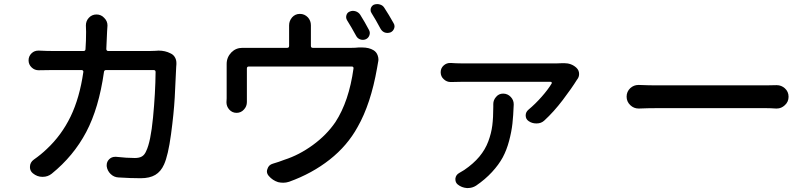

<svg xmlns="http://www.w3.org/2000/svg" viewBox="-20 -865 4040 955"><path d="M754.9 -612.3Q761.7 -613.3 768.6 -613.3Q801.8 -613.3 828.1 -599.6Q843.8 -592.8 851.6 -577.1Q857.4 -565.4 857.4 -551.8Q857.4 -547.9 857.4 -544.9Q856.4 -537.1 856.4 -532.2Q853.5 -458 849.1 -379.9Q844.7 -301.8 830.6 -196.8Q816.4 -91.8 795.9 -46.9Q780.3 -11.7 752.4 4.9Q724.6 21.5 679.7 21.5Q629.9 21.5 569.3 17.6Q546.9 16.6 530.3 0.5Q513.7 -15.6 510.7 -38.1Q510.7 -41 510.7 -43.9Q510.7 -60.5 522.9 -72.8Q535.2 -85 552.7 -85Q554.7 -85 557.6 -85Q611.3 -79.1 650.4 -79.1Q672.9 -79.1 686 -86.9Q699.2 -94.7 707 -113.3Q729.5 -159.2 741.2 -280.8Q752.9 -402.3 753.9 -506.8Q753.9 -516.6 744.1 -516.6H507.8Q498 -516.6 497.1 -506.8Q471.7 -327.1 408.7 -208Q345.7 -88.9 237.3 -1Q217.8 14.6 192.4 14.6Q191.4 14.6 190.4 14.6Q165 14.6 143.6 -2.9Q128.9 -14.6 128.9 -34.2Q128.9 -57.6 148.4 -71.3Q184.6 -96.7 212.9 -124Q286.1 -192.4 331.1 -285.2Q376 -377.9 394.5 -506.8Q395.5 -510.7 392.6 -513.7Q389.6 -516.6 386.7 -516.6H244.1Q208 -516.6 173.8 -515.6Q172.9 -515.6 171.9 -515.6Q152.3 -515.6 137.7 -529.3Q122.1 -543.9 122.1 -564.9Q122.1 -585.9 137.7 -600.6Q151.4 -613.3 170.9 -613.3Q171.9 -613.3 173.8 -613.3Q213.9 -611.3 244.1 -611.3H395.5Q405.3 -611.3 405.3 -621.1Q408.2 -661.1 408.2 -707L407.2 -738.3Q407.2 -759.8 420.9 -775.4Q436.5 -793 460 -793Q483.4 -793 499 -775.4Q514.6 -759.8 514.6 -738.3L512.7 -709Q511.7 -672.9 508.8 -621.1Q508.8 -617.2 511.2 -614.3Q513.7 -611.3 517.6 -611.3H723.6Q738.3 -611.3 754.9 -612.3Z M1815.4 -715.8Q1822.3 -703.1 1817.4 -689.5Q1812.5 -675.8 1799.8 -669.9Q1786.1 -664.1 1772 -668.9Q1757.8 -673.8 1751 -687.5Q1727.5 -730.5 1706.1 -764.6Q1699.2 -776.4 1703.1 -789.6Q1707 -802.7 1719.7 -807.6Q1733.4 -813.5 1748 -809.1Q1762.7 -804.7 1771.5 -792Q1794.9 -754.9 1815.4 -715.8ZM1526.4 -636.7Q1526.4 -627 1536.1 -627H1727.5Q1748 -627 1763.7 -628.9Q1772.5 -628.9 1781.2 -628.9Q1815.4 -628.9 1837.9 -615.2Q1852.5 -606.4 1858.4 -589.8Q1862.3 -579.1 1862.3 -569.3Q1862.3 -562.5 1860.4 -554.7Q1857.4 -539.1 1855.5 -526.4Q1824.2 -347.7 1758.8 -233.4Q1708 -140.6 1620.1 -71.3Q1532.2 -2 1418 39.1Q1403.3 43.9 1388.7 43.9Q1376 43.9 1363.3 41Q1335.9 32.2 1317.4 10.7Q1307.6 0 1307.6 -12.7Q1307.6 -18.6 1310.5 -25.4Q1316.4 -44.9 1336.9 -50.8Q1367.2 -59.6 1394.5 -70.3Q1467.8 -93.8 1536.1 -143.6Q1604.5 -193.4 1648.4 -257.8Q1715.8 -361.3 1738.3 -524.4Q1739.3 -528.3 1736.8 -531.2Q1734.4 -534.2 1730.5 -534.2H1217.8Q1208 -534.2 1208 -524.4V-369.1V-357.4Q1208 -335.9 1193.4 -320.3Q1178.7 -303.7 1156.7 -303.7Q1134.8 -303.7 1120.1 -320.3Q1106.4 -335.9 1106.4 -356.4L1107.4 -376V-546.9Q1107.4 -580.1 1130.9 -604.5Q1153.3 -627 1185.5 -627Q1186.5 -627 1186.5 -627Q1193.4 -627 1200.2 -627H1408.2Q1418 -627 1418 -636.7V-712.9V-739.3Q1418 -760.7 1432.6 -778.3Q1448.2 -795.9 1471.7 -795.9Q1495.1 -795.9 1511.7 -778.3Q1526.4 -761.7 1526.4 -739.3V-712.9ZM1828.1 -799.8Q1823.2 -806.6 1823.2 -815.4Q1823.2 -819.3 1824.2 -823.2Q1828.1 -835.9 1839.8 -841.8Q1848.6 -844.7 1856.4 -844.7Q1862.3 -844.7 1869.1 -842.8Q1883.8 -838.9 1891.6 -826.2Q1914.1 -792 1937.5 -750Q1942.4 -742.2 1942.4 -734.4Q1942.4 -729.5 1940.4 -723.6Q1935.5 -710 1922.9 -704.1Q1915 -701.2 1907.2 -701.2Q1901.4 -701.2 1894.5 -703.1Q1880.9 -708 1873 -721.7Q1849.6 -765.6 1828.1 -799.8Z M2433.6 -347.7Q2433.6 -367.2 2447.3 -382.8Q2460.9 -399.4 2482.4 -399.4Q2504.9 -399.4 2520.5 -382.8Q2535.2 -367.2 2535.2 -346.7Q2535.2 -344.7 2535.2 -343.8Q2533.2 -290 2528.8 -250Q2524.4 -210 2512.2 -164.1Q2500 -118.2 2480.5 -82Q2460.9 -45.9 2427.2 -9.3Q2393.6 27.3 2347.7 58.6Q2329.1 70.3 2307.6 70.3Q2304.7 70.3 2301.8 70.3Q2276.4 68.4 2256.8 52.7Q2245.1 43 2245.1 27.3Q2245.1 25.4 2245.1 22.5Q2248 3.9 2264.6 -4.9Q2276.4 -11.7 2289.1 -19.5Q2335 -50.8 2364.3 -85.9Q2393.6 -121.1 2408.7 -161.6Q2423.8 -202.1 2428.7 -241.2Q2433.6 -280.3 2433.6 -334ZM2779.3 -550.8Q2782.2 -550.8 2786.1 -550.8Q2822.3 -550.8 2846.7 -528.3Q2860.4 -515.6 2860.4 -497.1Q2860.4 -482.4 2851.6 -470.7Q2851.6 -470.7 2850.6 -469.7Q2824.2 -426.8 2779.3 -367.7Q2734.4 -308.6 2687.5 -265.6Q2671.9 -251 2649.4 -251Q2648.4 -251 2647.5 -251Q2626 -251 2609.4 -262.7Q2594.7 -272.5 2594.7 -291Q2594.7 -307.6 2608.4 -319.3Q2642.6 -347.7 2674.3 -383.8Q2706.1 -419.9 2723.6 -449.2Q2725.6 -452.1 2724.1 -455.1Q2722.7 -458 2718.8 -458H2271.5Q2246.1 -458 2223.6 -457Q2222.7 -457 2221.7 -457Q2202.1 -457 2187.5 -470.7Q2171.9 -484.4 2171.9 -505.9Q2171.9 -526.4 2187.5 -540Q2201.2 -551.8 2218.8 -551.8Q2220.7 -551.8 2222.7 -551.8Q2249 -549.8 2271.5 -549.8H2752Q2763.7 -549.8 2779.3 -550.8Z M3159.2 -325.2Q3157.2 -325.2 3156.2 -325.2Q3132.8 -325.2 3115.2 -341.8Q3096.7 -359.4 3096.7 -384.3Q3096.7 -409.2 3115.2 -426.8Q3132.8 -442.4 3155.3 -442.4Q3157.2 -442.4 3159.2 -442.4Q3209 -440.4 3246.1 -440.4H3790Q3814.5 -440.4 3839.8 -441.4Q3841.8 -441.4 3843.8 -441.4Q3866.2 -441.4 3883.8 -425.8Q3902.3 -409.2 3902.3 -383.8Q3902.3 -358.4 3883.8 -341.8Q3866.2 -325.2 3843.8 -325.2Q3841.8 -325.2 3839.8 -325.2Q3812.5 -327.1 3790 -327.1H3246.1Q3202.1 -327.1 3159.2 -325.2Z"/></svg>

Font: Gen Jyuu GothicX Medium
Style: Regular
Weight: 500
Designer: Ryoko NISHIZUKA (kana &amp; ideographs); Paul D. Hunt (Latin, Greek &amp; Cyrillic); Wenlong ZHANG (bopomofo); Sandoll C
Version: Version 1.058.20140828